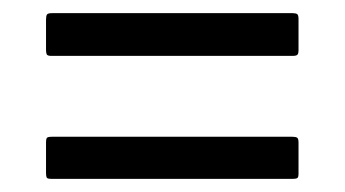

<svg xmlns="http://www.w3.org/2000/svg" viewBox="-20 -446 524 292"><path d="M58 -361Q52 -361 51 -363.5Q50 -366 50 -370V-416Q50 -422 51.5 -424Q53 -426 59 -426H425Q430 -426 432 -424.5Q434 -423 434 -417V-369Q434 -365 432.5 -363Q431 -361 425 -361ZM58 -174Q52 -174 51 -176Q50 -178 50 -183V-229Q50 -235 51.5 -236.5Q53 -238 59 -238H425Q430 -238 432 -236.5Q434 -235 434 -229V-181Q434 -177 432.5 -175.5Q431 -174 425 -174Z"/></svg>

Font: Glory Thin Medium
Style: Regular
Weight: 500
Version: Version 1.011